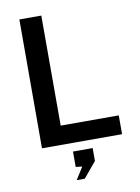

<svg xmlns="http://www.w3.org/2000/svg" viewBox="-101 -807 791 1086"><g transform="rotate(-10 294.0 -264.0)"><path d="M214 -740V-108H547.5V0H87.5L88 -740ZM294 141 257 137V48.5H370V122.5L296 211.5H249.5Z"/></g></svg>

Font: 1883 Sans SemiBold
Style: Regular
Weight: 600
Designer: 1883 Sans project is a fork of Public Sans.
Version: Version 1.009